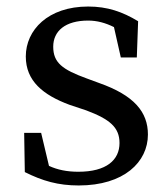

<svg xmlns="http://www.w3.org/2000/svg" viewBox="-20 -554 515 588"><path d="M245 -314C171 -341 143 -362 143 -411C143 -459 180 -491 250 -491C277 -491 303 -484 329 -471L350 -378H399L403 -489C355 -518 309 -534 250 -534C127 -534 59 -462 59 -381C59 -306 112 -263 193 -233L244 -216C316 -189 346 -164 346 -116C346 -64 306 -28 220 -28C185 -28 156 -34 130 -46L106 -147H54L56 -27C110 0 158 14 221 14C360 14 433 -58 433 -142C433 -211 391 -262 283 -300Z"/></svg>

Font: Noto Serif CJK JP Medium
Style: Regular
Weight: 500
Designer: Ryoko NISHIZUKA 西塚涼子 (kana & ideographs); Frank Grießhammer (Latin, Greek & Cyrillic); Wenlong ZHANG 张文龙 (bopomofo); San
Foundry: Adobe Systems Incorporated
Version: Version 1.000;PS 1;hotconv 16.6.53;makeotf.lib2.5.65590